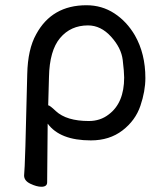

<svg xmlns="http://www.w3.org/2000/svg" viewBox="-20 -512 618 733"><path d="M319 -50Q363 -50 395 -75Q454 -119 454 -216Q454 -237 448.5 -283Q443 -329 404 -372Q365 -415 316 -415Q250 -415 209.5 -367Q169 -319 167 -218L164 -110Q170 -110 193 -88Q234 -50 319 -50ZM138 201Q120 201 96 189.5Q72 178 72 158Q76 127 84 -229Q86 -324 118 -381Q178 -492 310 -492Q369 -492 416.5 -461Q464 -430 495 -377Q535 -307 535 -214Q535 -164 516 -108Q497 -52 447.5 -14Q398 24 327 24Q209 24 162 -40L160 184Q160 201 138 201Z"/></svg>

Font: ToneOZ-Pinyin-WenKai-Medium
Style: Medium
Weight: 700
Designer: Fontworks Inc.
Foundry: ToneOZ
Version: Version 0.240331